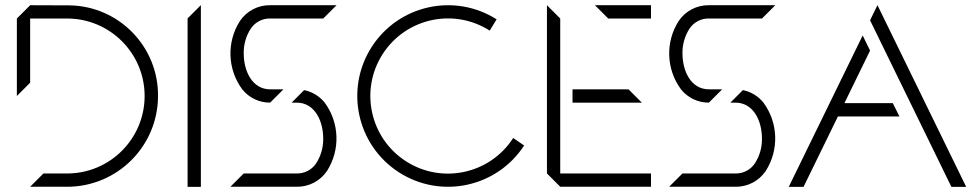

<svg xmlns="http://www.w3.org/2000/svg" viewBox="-20 -720 3756 740"><path d="M96.2 -699.9V-699.8L45 -648.6V-350L96.2 -401.2V-648.6H225.3L231.3 -648.5C234.3 -648.6 236.3 -648.6 238.8 -648.6C403.7 -648.6 537.4 -514.9 537.4 -350C537.4 -185.1 403.7 -51.4 238.8 -51.4H147.4L96.2 -0.2H238.8C432 -0.1 588.8 -156.6 589 -349.8C590.7 -539.5 439.6 -695.3 250 -699.3Z M754.2 0.1V-700.2L703 -649.1V0.1Z M1152.2 -372.7 1104 -324.4H1123.5C1193.7 -324.4 1225.7 -252.9 1225.7 -186.5C1226.4 -152.5 1217 -119.2 1198.6 -90.7C1182 -65.5 1153.6 -50.7 1123.5 -51.4H919.2L868 -0.2H1123.5C1170.3 0.6 1214.3 -22.4 1240.4 -61.2C1292.1 -142.4 1288.5 -247 1231.4 -324.5C1211.5 -349.3 1183.5 -366.4 1152.2 -372.7ZM1021.2 -324.5 1072.4 -375.7H1021.5C951.3 -375.7 919.4 -447.2 919.4 -513.7C918.6 -547.6 928 -581 946.4 -609.5C963.1 -634.6 991.4 -649.4 1021.5 -648.7H1225.9L1277.1 -699.9H1021.5C974.7 -700.7 930.7 -677.8 904.6 -638.9C852.9 -557.7 856.5 -453.1 913.6 -375.7C939.8 -342.9 979.6 -324 1021.5 -324.5Z M1958 -188.2C1868.7 -49.4 1683.8 -9.1 1544.9 -98.3C1406 -187.4 1365.6 -372.2 1454.6 -511.2C1543.7 -650.2 1728.5 -690.8 1867.5 -601.9L1894 -645.5C1731.3 -748.6 1515.8 -700.7 1412.1 -538.4C1308.4 -376.1 1355.4 -160.4 1517.3 -56C1679.2 48.4 1895 2.3 2000.1 -159.2Z M2139.2 -648.7 2088 -699.9V-51.5L2139.2 -0.3H2489V-51.5H2139.2ZM2273 -699.9 2324.2 -648.7H2489V-699.9ZM2402.7 -375.4H2394.6V-375.7H2186.6V-324.3H2453.9Z M2843.2 -372.7 2795 -324.4H2814.5C2884.7 -324.4 2916.7 -252.9 2916.7 -186.5C2917.4 -152.5 2908 -119.2 2889.6 -90.7C2873 -65.5 2844.6 -50.7 2814.5 -51.4H2610.2L2559 -0.2H2814.5C2861.3 0.6 2905.3 -22.4 2931.4 -61.2C2983.1 -142.4 2979.5 -247 2922.4 -324.5C2902.5 -349.3 2874.5 -366.4 2843.2 -372.7ZM2712.2 -324.5 2763.4 -375.7H2712.5C2642.3 -375.7 2610.4 -447.2 2610.4 -513.7C2609.6 -547.6 2619 -581 2637.4 -609.5C2654.1 -634.6 2682.4 -649.4 2712.5 -648.7H2916.9L2968.1 -699.9H2712.5C2665.7 -700.7 2621.7 -677.8 2595.6 -638.9C2543.9 -557.7 2547.5 -453.1 2604.6 -375.7C2630.8 -342.9 2670.6 -324 2712.5 -324.5Z M3646.8 0.1H3703.8L3361.9 -700.1L3333.4 -641.7L3361.9 -583.3ZM3020 0.1H3077L3209.5 -271.2H3446.6L3421 -322.4H3234.5L3333.4 -525L3304.9 -583.3Z"/></svg>

Font: Expanse
Style: Expanse
Weight: 400
Designer: Ryan Lin
Version: Version 1.0